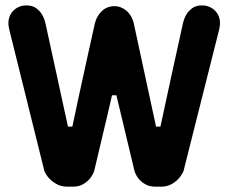

<svg xmlns="http://www.w3.org/2000/svg" viewBox="-20 -704 853 724"><path d="M411.1 -680.7Q424.8 -680.7 436.8 -675.8Q448.7 -670.9 458.3 -662.4Q467.8 -653.8 474.6 -641.8Q481.4 -629.9 484.4 -616.2L568.4 -226.6H585Q605.5 -321.8 627 -421.1Q648.4 -520.5 669.9 -616.2Q674.3 -634.8 683.1 -649.9Q690.9 -662.6 704.8 -673.1Q718.8 -683.6 741.2 -683.6Q758.3 -683.6 771.2 -677.5Q784.2 -671.4 792.7 -661.9Q801.3 -652.3 805.4 -641.1Q809.6 -629.9 809.6 -619.1Q809.6 -613.3 809.1 -607.9Q808.6 -602.5 807.6 -598.6Q806.6 -593.8 805.7 -589.8L671.9 -58.6Q664.6 -42 652.3 -29.3Q642.1 -18.1 625.7 -9Q609.4 0 585 0H568.4Q543.9 0 528.3 -9Q512.7 -18.1 503.4 -29.3Q492.7 -42 487.3 -58.6L418.9 -344.7H402.3Q386.7 -275.4 368.9 -201.7Q351.1 -127.9 335 -58.6Q328.6 -42 317.9 -29.3Q308.1 -18.1 292.7 -9Q277.3 0 252.9 0H236.3Q211.9 0 195.1 -9Q178.2 -18.1 167.5 -29.3Q154.8 -42 147.5 -58.6L15.6 -589.8Q14.6 -593.8 13.7 -598.6Q12.7 -602.5 12.2 -607.9Q11.7 -613.3 11.7 -619.1Q11.7 -629.9 15.9 -641.1Q20 -652.3 28.6 -661.9Q37.1 -671.4 50 -677.5Q63 -683.6 80.1 -683.6Q102.5 -683.6 116.5 -673.1Q130.4 -662.6 138.2 -649.9Q147 -634.8 151.4 -616.2L236.3 -226.6H252.9Q262.2 -271.5 272.9 -321Q283.7 -370.6 294.7 -421.1Q305.7 -471.7 316.7 -521.2Q327.6 -570.8 337.9 -616.2Q344.7 -644 364.3 -662.4Q383.8 -680.7 411.1 -680.7Z"/></svg>

Font: Concert One
Style: Regular
Weight: 400
Version: Version 1.003